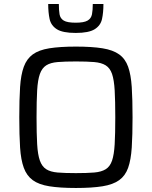

<svg xmlns="http://www.w3.org/2000/svg" viewBox="-20 -928 757 956"><path d="M358 8Q278 8 225.5 -0.5Q173 -9 143 -31Q113 -53 98.5 -92.5Q84 -132 80 -193.5Q76 -255 76 -344Q76 -433 80 -494.5Q84 -556 98.5 -595.5Q113 -635 143 -657Q173 -679 225.5 -687.5Q278 -696 358 -696Q438 -696 490.5 -687.5Q543 -679 573.5 -657Q604 -635 618 -595.5Q632 -556 636 -494.5Q640 -433 640 -344Q640 -255 636 -193.5Q632 -132 618 -92.5Q604 -53 573.5 -31Q543 -9 490.5 -0.5Q438 8 358 8ZM358 -66Q413 -66 449 -69Q485 -72 506.5 -85.5Q528 -99 538 -128.5Q548 -158 551 -210Q554 -262 554 -344Q554 -426 551 -478Q548 -530 538 -559.5Q528 -589 506.5 -602.5Q485 -616 449 -619Q413 -622 358 -622Q303 -622 267 -619Q231 -616 210 -602.5Q189 -589 178.5 -559.5Q168 -530 165 -478Q162 -426 162 -344Q162 -262 165 -210Q168 -158 178.5 -128.5Q189 -99 210 -85.5Q231 -72 267 -69Q303 -66 358 -66ZM357 -764Q292 -764 263 -782.5Q234 -801 227 -833.5Q220 -866 220 -908H273Q273 -878 276.5 -857Q280 -836 297.5 -825.5Q315 -815 357 -815Q398 -815 416 -825.5Q434 -836 438 -857Q442 -878 442 -908H495Q495 -866 488 -833.5Q481 -801 451.5 -782.5Q422 -764 357 -764Z"/></svg>

Font: Saira
Style: Regular
Weight: 400
Designer: Hector Gatti with collaboration of the Omnibus-Type team
Foundry: Omnibus-Type
Version: Version 1.100; ttfautohint (v1.8.3)